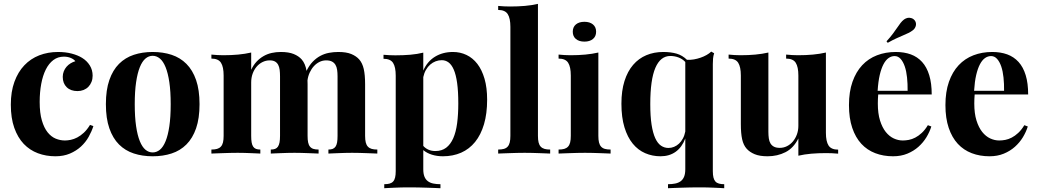

<svg xmlns="http://www.w3.org/2000/svg" viewBox="-20 -803 5431 1004"><path d="M283.7 -531.2Q322.8 -531.2 355 -522.7Q387.2 -514.2 409.2 -500.5Q434.6 -484.9 449.5 -460.9Q464.4 -437 464.4 -407.2Q464.4 -389.6 458.5 -374.8Q452.6 -359.9 442.1 -349.1Q431.6 -338.4 417 -332.5Q402.3 -326.7 385.3 -326.7Q349.6 -326.7 328.9 -346.9Q308.1 -367.2 308.1 -400.9Q308.1 -416.5 313.5 -429.9Q318.8 -443.4 327.9 -453.9Q336.9 -464.4 348.9 -471.7Q360.8 -479 374 -482.9Q366.2 -493.2 350.1 -500Q334 -506.8 314 -506.8Q282.7 -506.8 259 -489Q235.4 -471.2 219.5 -439.5Q203.6 -407.7 195.6 -364.3Q187.5 -320.8 187.5 -270Q187.5 -211.9 199 -173.1Q210.4 -134.3 229 -111.1Q247.6 -87.9 271.2 -78.1Q294.9 -68.4 319.8 -68.4Q333.5 -68.4 350.1 -71.8Q366.7 -75.2 384 -84.2Q401.4 -93.3 418.5 -109.1Q435.5 -125 450.7 -149.9L468.3 -143.6Q459.5 -115.7 443.6 -87.4Q427.7 -59.1 403.3 -36.6Q378.9 -14.2 345.7 0Q312.5 14.2 269.5 14.2Q220.7 14.2 178.2 -1.7Q135.7 -17.6 104.2 -50.5Q72.8 -83.5 54.7 -134.5Q36.6 -185.5 36.6 -255.9Q36.6 -323.7 55.4 -375.2Q74.2 -426.8 107.2 -461.4Q140.1 -496.1 185.3 -513.7Q230.5 -531.2 283.7 -531.2Z M778.3 -531.2Q832.5 -531.2 877.4 -516.4Q922.4 -501.5 954.8 -469Q987.3 -436.5 1005.4 -384.5Q1023.4 -332.5 1023.4 -258.3Q1023.4 -184.1 1005.4 -132.1Q987.3 -80.1 954.8 -47.6Q922.4 -15.1 877.4 -0.5Q832.5 14.2 778.3 14.2Q724.6 14.2 679.7 -0.5Q634.8 -15.1 602.3 -47.6Q569.8 -80.1 551.8 -132.1Q533.7 -184.1 533.7 -258.3Q533.7 -332.5 551.8 -384.5Q569.8 -436.5 602.3 -469Q634.8 -501.5 679.7 -516.4Q724.6 -531.2 778.3 -531.2ZM778.3 -511.2Q757.8 -511.2 740.7 -496.8Q723.6 -482.4 711.2 -451.7Q698.7 -420.9 691.7 -373Q684.6 -325.2 684.6 -258.3Q684.6 -190.9 691.7 -143.1Q698.7 -95.2 711.2 -64.7Q723.6 -34.2 740.7 -20Q757.8 -5.9 778.3 -5.9Q798.8 -5.9 816.2 -20Q833.5 -34.2 845.9 -64.7Q858.4 -95.2 865.5 -143.1Q872.6 -190.9 872.6 -258.3Q872.6 -325.2 865.5 -373Q858.4 -420.9 845.9 -451.7Q833.5 -482.4 816.2 -496.8Q798.8 -511.2 778.3 -511.2Z M1889.2 -92.8Q1889.2 -71.8 1892.6 -58.1Q1896 -44.4 1903.8 -36.1Q1911.6 -27.8 1923.6 -24.4Q1935.5 -21 1953.1 -21V0Q1943.4 -0.5 1928.5 -1Q1913.6 -1.5 1896 -2.2Q1878.4 -2.9 1858.9 -3.4Q1839.4 -3.9 1821.3 -3.9Q1802.7 -3.9 1784.4 -3.4Q1766.1 -2.9 1749.8 -2.2Q1733.4 -1.5 1719.7 -1Q1706.1 -0.5 1697.3 0V-21Q1710.4 -21 1719.5 -24.4Q1728.5 -27.8 1734.4 -36.1Q1740.2 -44.4 1742.7 -58.1Q1745.1 -71.8 1745.1 -92.8V-403.8Q1745.1 -422.4 1742.9 -437.7Q1740.7 -453.1 1734.1 -464.1Q1727.5 -475.1 1715.8 -481.2Q1704.1 -487.3 1685.5 -487.3Q1667 -487.3 1650.6 -479.2Q1634.3 -471.2 1621.3 -457Q1608.4 -442.9 1599.6 -423.8Q1590.8 -404.8 1587.9 -382.8L1588.4 -362.3V-92.8Q1588.4 -71.8 1591.3 -58.1Q1594.2 -44.4 1601.1 -36.1Q1607.9 -27.8 1618.9 -24.4Q1629.9 -21 1646 -21V0Q1637.2 -0.5 1622.8 -1Q1608.4 -1.5 1591.3 -2.2Q1574.2 -2.9 1555.9 -3.4Q1537.6 -3.9 1520 -3.9Q1501.5 -3.9 1483.2 -3.4Q1464.8 -2.9 1448.5 -2.2Q1432.1 -1.5 1418.5 -1Q1404.8 -0.5 1396 0V-21Q1409.2 -21 1418.5 -24.4Q1427.7 -27.8 1433.3 -36.1Q1439 -44.4 1441.7 -58.1Q1444.3 -71.8 1444.3 -92.8V-403.8Q1444.3 -422.4 1442.4 -437.7Q1440.4 -453.1 1434.6 -464.1Q1428.7 -475.1 1418.2 -481.2Q1407.7 -487.3 1390.6 -487.3Q1370.6 -487.3 1352.8 -478.5Q1335 -469.7 1321.8 -454.1Q1308.6 -438.5 1301 -417.5Q1293.5 -396.5 1293.5 -371.6V-92.8Q1293.5 -71.8 1295.9 -58.1Q1298.3 -44.4 1304 -36.1Q1309.6 -27.8 1318.8 -24.4Q1328.1 -21 1341.3 -21V0Q1333 -0.5 1320.1 -1Q1307.1 -1.5 1291.3 -2.2Q1275.4 -2.9 1258.1 -3.4Q1240.7 -3.9 1223.1 -3.9Q1204.1 -3.9 1183.8 -3.4Q1163.6 -2.9 1145 -2.2Q1126.5 -1.5 1110.8 -1Q1095.2 -0.5 1085.4 0V-21Q1103 -21 1115 -24.4Q1127 -27.8 1134.8 -36.1Q1142.6 -44.4 1146 -58.1Q1149.4 -71.8 1149.4 -92.8V-408.2Q1149.4 -453.1 1135.5 -474.9Q1121.6 -496.6 1085.4 -496.6V-517.6Q1101.1 -516.1 1116.7 -515.1Q1132.3 -514.2 1147.5 -514.2Q1189.5 -514.2 1225.6 -517.6Q1261.7 -521 1293.5 -528.3V-438Q1305.2 -462.9 1321.5 -480.5Q1337.9 -498 1357.9 -509.5Q1377.9 -521 1400.6 -526.1Q1423.3 -531.2 1448.2 -531.2Q1489.7 -531.2 1515.9 -520.5Q1542 -509.8 1557.6 -492.2Q1576.7 -470.2 1583 -432.6Q1596.7 -460.9 1615 -480Q1633.3 -499 1654.5 -510.5Q1675.8 -522 1699.7 -526.6Q1723.6 -531.2 1749 -531.2Q1791 -531.2 1816.9 -520.5Q1842.8 -509.8 1858.4 -492.2Q1875 -473.1 1882.1 -442.4Q1889.2 -411.6 1889.2 -362.3Z M2348.6 -531.2Q2386.7 -531.2 2419.4 -515.6Q2452.1 -500 2476.1 -469Q2500 -438 2513.7 -391.1Q2527.3 -344.2 2527.3 -281.7Q2527.3 -209 2511 -153.6Q2494.6 -98.1 2464.4 -60.8Q2434.1 -23.4 2391.4 -4.6Q2348.6 14.2 2295.9 14.2Q2265.1 14.2 2238.5 5.9Q2211.9 -2.4 2193.4 -18.1V82Q2193.4 105.5 2199.5 120.6Q2205.6 135.7 2217.3 144.5Q2229 153.3 2245.6 156.7Q2262.2 160.2 2283.2 160.2V181.2Q2270.5 180.7 2252.2 179.9Q2233.9 179.2 2211.9 178.5Q2189.9 177.7 2165.3 177.2Q2140.6 176.8 2115.2 176.8Q2096.7 176.8 2078.4 177.2Q2060.1 177.7 2043.2 178.5Q2026.4 179.2 2012.5 179.9Q1998.5 180.7 1989.3 181.2V160.2Q2005.9 160.2 2017.3 157Q2028.8 153.8 2035.9 146Q2043 138.2 2046.1 125Q2049.3 111.8 2049.3 91.8V-407.7Q2049.3 -452.6 2035.4 -474.1Q2021.5 -495.6 1985.4 -495.6V-516.6Q2016.6 -513.7 2047.4 -513.7Q2089.4 -513.7 2125.7 -516.8Q2162.1 -520 2193.4 -527.8V-434.1Q2214.4 -481.9 2254.9 -506.6Q2295.4 -531.2 2348.6 -531.2ZM2256.8 -13.2Q2290 -13.2 2313 -30.5Q2335.9 -47.9 2350.1 -80.1Q2364.3 -112.3 2370.4 -158.4Q2376.5 -204.6 2376.5 -262.2Q2376.5 -325.7 2370.4 -369.1Q2364.3 -412.6 2352.8 -439Q2341.3 -465.3 2325.4 -476.8Q2309.6 -488.3 2290 -488.3Q2273.4 -488.3 2258.1 -482.4Q2242.7 -476.6 2229.7 -465.3Q2216.8 -454.1 2207.3 -437.5Q2197.8 -420.9 2193.4 -399.9V-40Q2204.6 -27.3 2220.5 -20.3Q2236.3 -13.2 2256.8 -13.2Z M2793 -92.8Q2793 -71.8 2796.4 -58.1Q2799.8 -44.4 2807.6 -36.1Q2815.4 -27.8 2827.4 -24.4Q2839.4 -21 2856.9 -21V0Q2847.2 -0.5 2832.5 -1Q2817.9 -1.5 2800 -2.2Q2782.2 -2.9 2762.7 -3.4Q2743.2 -3.9 2723.6 -3.9Q2704.1 -3.9 2683.8 -3.4Q2663.6 -2.9 2644.8 -2.2Q2626 -1.5 2610.6 -1Q2595.2 -0.5 2585 0V-21Q2602.5 -21 2614.7 -24.4Q2627 -27.8 2634.5 -36.1Q2642.1 -44.4 2645.5 -58.1Q2648.9 -71.8 2648.9 -92.8V-662.6Q2648.9 -707.5 2635 -729.2Q2621.1 -751 2585 -751V-772Q2616.2 -769 2647 -769Q2689 -769 2725.3 -772.2Q2761.7 -775.4 2793 -782.7Z M3036.1 -689Q3064 -689 3080.6 -675.3Q3097.2 -661.6 3097.2 -637.2Q3097.2 -612.8 3080.6 -599.1Q3064 -585.4 3036.1 -585.4Q3007.8 -585.4 2991.5 -599.1Q2975.1 -612.8 2975.1 -637.2Q2975.1 -661.6 2991.5 -675.3Q3007.8 -689 3036.1 -689ZM3108.9 -92.8Q3108.9 -71.8 3112.3 -58.1Q3115.7 -44.4 3123.3 -36.1Q3130.9 -27.8 3143.1 -24.4Q3155.3 -21 3172.9 -21V0Q3163.1 -0.5 3148.4 -1Q3133.8 -1.5 3116 -2.2Q3098.1 -2.9 3078.4 -3.4Q3058.6 -3.9 3039.1 -3.9Q3019.5 -3.9 2999.3 -3.4Q2979 -2.9 2960.4 -2.2Q2941.9 -1.5 2926.3 -1Q2910.6 -0.5 2900.9 0V-21Q2918.5 -21 2930.4 -24.4Q2942.4 -27.8 2950.2 -36.1Q2958 -44.4 2961.4 -58.1Q2964.8 -71.8 2964.8 -92.8V-408.2Q2964.8 -453.1 2950.9 -474.9Q2937 -496.6 2900.9 -496.6V-517.6Q2916.5 -516.1 2932.1 -515.1Q2947.8 -514.2 2962.9 -514.2Q3004.9 -514.2 3041 -517.6Q3077.1 -521 3108.9 -528.3Z M3707.5 91.8Q3707.5 111.8 3710.7 125Q3713.9 138.2 3720.9 146Q3728 153.8 3739.5 157Q3751 160.2 3767.1 160.2V181.2Q3757.8 180.7 3743.9 179.9Q3730 179.2 3713.4 178.5Q3696.8 177.7 3678.2 177.2Q3659.7 176.8 3641.1 176.8Q3615.7 176.8 3591.1 177.2Q3566.4 177.7 3544.4 178.5Q3522.5 179.2 3504.2 179.9Q3485.8 180.7 3473.1 181.2V160.2Q3494.1 160.2 3511 156.7Q3527.8 153.3 3539.6 144.5Q3551.3 135.7 3557.4 120.6Q3563.5 105.5 3563.5 82V-79.1Q3546.4 -33.2 3513.4 -9.5Q3480.5 14.2 3434.1 14.2Q3391.1 14.2 3353.8 -2Q3316.4 -18.1 3288.8 -51.8Q3261.2 -85.4 3245.4 -137.2Q3229.5 -189 3229.5 -260.7Q3229.5 -328.6 3245.6 -379.4Q3261.7 -430.2 3290.8 -463.9Q3319.8 -497.6 3359.9 -514.4Q3399.9 -531.2 3448.2 -531.2Q3487.8 -531.2 3518.1 -522.5Q3548.3 -513.7 3572.3 -490.2Q3590.3 -489.3 3608.6 -492.4Q3627 -495.6 3643.8 -501.5Q3660.6 -507.3 3674.8 -515.4Q3689 -523.4 3699.2 -533.2L3714.4 -524.4Q3710 -511.2 3708.7 -497.1Q3707.5 -482.9 3707.5 -468.3ZM3475.6 -29.3Q3490.7 -29.3 3504.9 -35.2Q3519 -41 3530.8 -52Q3542.5 -63 3551 -78.9Q3559.6 -94.7 3563.5 -115.2V-479Q3548.3 -495.1 3527.8 -502.7Q3507.3 -510.3 3485.4 -510.3Q3433.6 -510.3 3407 -448.2Q3380.4 -386.2 3380.4 -258.8Q3380.4 -194.8 3387.2 -151.1Q3394 -107.4 3406.5 -80.3Q3418.9 -53.2 3436.5 -41.3Q3454.1 -29.3 3475.6 -29.3Z M4298.8 -108.4Q4298.8 -63.5 4312.7 -42Q4326.7 -20.5 4362.8 -20.5V0.5Q4331.1 -2.4 4300.8 -2.4Q4258.8 -2.4 4222.4 0.7Q4186 3.9 4154.8 11.2V-79.1Q4129.9 -28.8 4087.6 -7.3Q4045.4 14.2 3993.7 14.2Q3952.1 14.2 3926 3.2Q3899.9 -7.8 3884.3 -25.4Q3867.7 -43.9 3860.8 -74.7Q3854 -105.5 3854 -154.8V-408.2Q3854 -453.1 3840.1 -474.9Q3826.2 -496.6 3790 -496.6V-517.6Q3805.7 -516.1 3821.3 -515.1Q3836.9 -514.2 3852.1 -514.2Q3894 -514.2 3930.2 -517.6Q3966.3 -521 3998 -528.3V-113.8Q3998 -95.2 4000.2 -79.6Q4002.4 -64 4009 -53Q4015.6 -42 4027.3 -35.9Q4039.1 -29.8 4057.6 -29.8Q4077.6 -29.8 4095.2 -38.6Q4112.8 -47.4 4126 -63Q4139.2 -78.6 4147 -99.6Q4154.8 -120.6 4154.8 -145.5V-408.2Q4154.8 -453.1 4140.9 -474.9Q4127 -496.6 4090.8 -496.6V-517.6Q4106.4 -516.1 4122.1 -515.1Q4137.7 -514.2 4152.8 -514.2Q4194.8 -514.2 4231.2 -517.6Q4267.6 -521 4298.8 -528.3Z M4700.7 -68.4Q4715.8 -68.4 4732.4 -71.5Q4749 -74.7 4766.1 -83.5Q4783.2 -92.3 4800 -107.9Q4816.9 -123.5 4832 -148.4L4850.1 -141.6Q4841.3 -113.3 4824.5 -85.4Q4807.6 -57.6 4782.7 -35.4Q4757.8 -13.2 4724.6 0.5Q4691.4 14.2 4649.9 14.2Q4599.1 14.2 4556.9 -2Q4514.6 -18.1 4484.1 -51Q4453.6 -84 4436.5 -134.5Q4419.4 -185.1 4419.4 -253.4Q4419.4 -322.8 4437.7 -375Q4456.1 -427.2 4488.5 -461.9Q4521 -496.6 4565.9 -513.9Q4610.8 -531.2 4664.1 -531.2Q4708 -531.2 4742.7 -518.6Q4777.3 -505.9 4801.8 -479Q4826.2 -452.1 4839.1 -409.9Q4852.1 -367.7 4852.1 -309.1H4572.3Q4571.3 -297.9 4570.8 -285.9Q4570.3 -273.9 4570.3 -261.7Q4570.3 -209.5 4581.8 -172.9Q4593.3 -136.2 4611.8 -113Q4630.4 -89.8 4653.6 -79.1Q4676.8 -68.4 4700.7 -68.4ZM4658.2 -509.8Q4641.1 -509.8 4626.5 -499.5Q4611.8 -489.3 4600.1 -467.3Q4588.4 -445.3 4580.3 -410.9Q4572.3 -376.5 4569.3 -328.1H4726.1Q4726.6 -364.7 4723.1 -397.7Q4719.7 -430.7 4711.2 -455.6Q4702.6 -480.5 4689.5 -495.1Q4676.3 -509.8 4658.2 -509.8ZM4763.7 -695.8Q4772.5 -683.6 4769 -668.5Q4767.6 -662.1 4763.4 -655.5Q4759.3 -648.9 4752.4 -644Q4742.2 -636.2 4730.5 -630.6Q4718.8 -625 4703.4 -618.4Q4688 -611.8 4668 -602.8Q4647.9 -593.8 4622.1 -579.1L4615.7 -586.9Q4636.2 -609.4 4649.4 -627.2Q4662.6 -645 4671.9 -658.7Q4681.2 -672.4 4689.2 -682.9Q4697.3 -693.4 4707.5 -701.2Q4715.8 -707 4724.9 -709.2Q4733.9 -711.4 4742.2 -709Q4754.9 -707 4763.7 -695.8Z M5205.1 -68.4Q5220.2 -68.4 5236.8 -71.5Q5253.4 -74.7 5270.5 -83.5Q5287.6 -92.3 5304.4 -107.9Q5321.3 -123.5 5336.4 -148.4L5354.5 -141.6Q5345.7 -113.3 5328.9 -85.4Q5312 -57.6 5287.1 -35.4Q5262.2 -13.2 5229 0.5Q5195.8 14.2 5154.3 14.2Q5103.5 14.2 5061.3 -2Q5019 -18.1 4988.5 -51Q4958 -84 4940.9 -134.5Q4923.8 -185.1 4923.8 -253.4Q4923.8 -322.8 4942.1 -375Q4960.4 -427.2 4992.9 -461.9Q5025.4 -496.6 5070.3 -513.9Q5115.2 -531.2 5168.5 -531.2Q5212.4 -531.2 5247.1 -518.6Q5281.7 -505.9 5306.2 -479Q5330.6 -452.1 5343.5 -409.9Q5356.4 -367.7 5356.4 -309.1H5076.7Q5075.7 -297.9 5075.2 -285.9Q5074.7 -273.9 5074.7 -261.7Q5074.7 -209.5 5086.2 -172.9Q5097.7 -136.2 5116.2 -113Q5134.8 -89.8 5158 -79.1Q5181.2 -68.4 5205.1 -68.4ZM5162.6 -509.8Q5145.5 -509.8 5130.9 -499.5Q5116.2 -489.3 5104.5 -467.3Q5092.8 -445.3 5084.7 -410.9Q5076.7 -376.5 5073.7 -328.1H5230.5Q5231 -364.7 5227.5 -397.7Q5224.1 -430.7 5215.6 -455.6Q5207 -480.5 5193.8 -495.1Q5180.7 -509.8 5162.6 -509.8Z"/></svg>

Font: SVN-Playfair Display
Style: Bold
Weight: 700
Designer: Claus Eggers Sørensen
Foundry: Claus Eggers Sørensen
Version: Version 1.004;PS 001.004;hotconv 1.0.70;makeotf.lib2.5.58329